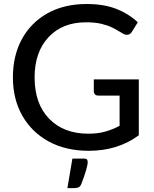

<svg xmlns="http://www.w3.org/2000/svg" viewBox="-20 -746 770 960"><path d="M424.5 8Q308.5 8 223.2 -38.8Q138 -85.5 91.2 -168.2Q44.5 -251 44.5 -359Q44.5 -468.5 89.8 -551Q135 -633.5 218 -679.8Q301 -726 413.5 -726Q499.5 -726 561.8 -701.5Q624 -677 669 -634.5L639 -586.5Q630.5 -572 614.5 -572Q605 -572 596.2 -577Q587.5 -582 578.5 -587.5Q562 -598 540 -608.8Q518 -619.5 486.5 -627Q455 -634.5 410 -634.5Q292 -634.5 222.5 -560Q153 -485.5 153 -359Q153 -227 225.8 -152.2Q298.5 -77.5 421.5 -77.5Q469 -77.5 506.2 -88Q543.5 -98.5 578 -117V-268H472Q451 -268 449 -288.5V-349H674V-69.5Q568.5 8 424.5 8ZM351.5 194.5H317L342 47H401Q412.5 47 415.5 52.5Q418.5 58 418.5 64Q418.5 91 386 175.5Q380.5 187 372.5 190.8Q364.5 194.5 351.5 194.5Z"/></svg>

Font: Verano Sans Medium
Style: Regular
Weight: 500
Designer: Lukasz Dziedzic with Adam Twardoch and Botio Nikoltchev
Foundry: tyPoland Lukasz Dziedzic
Version: Version 3.001;December 28, 2019;FontCreator 12.0.0.2547 64-b